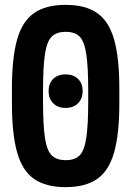

<svg xmlns="http://www.w3.org/2000/svg" viewBox="-20 -760 540 790"><path d="M250 -316Q218 -316 199 -335Q180 -354 180 -385Q180 -417 199 -435.5Q218 -454 250 -454Q282 -454 301 -435.5Q320 -417 320 -385Q320 -354 301 -335Q282 -316 250 -316ZM250 10Q169 10 120.5 -23.5Q72 -57 50.5 -133Q29 -209 29 -335V-395Q29 -522 50.5 -597.5Q72 -673 120.5 -706.5Q169 -740 250 -740Q331 -740 379.5 -706.5Q428 -673 449.5 -597.5Q471 -522 471 -395V-335Q471 -209 449.5 -133Q428 -57 379.5 -23.5Q331 10 250 10ZM250 -101Q288 -101 307.5 -120.5Q327 -140 335 -192.5Q343 -245 343 -344V-386Q343 -485 335 -537.5Q327 -590 307.5 -609.5Q288 -629 250 -629Q213 -629 193 -609.5Q173 -590 165 -537.5Q157 -485 157 -386V-344Q157 -245 165 -192.5Q173 -140 193 -120.5Q213 -101 250 -101Z"/></svg>

Font: M PLUS 1 Code SemiBold
Style: Regular
Weight: 600
Designer: Coji Morishita
Foundry: UNDERFOREST DESIGN
Version: Version 1.005